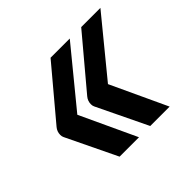

<svg xmlns="http://www.w3.org/2000/svg" viewBox="-112 -610 700 700"><g transform="rotate(-45 238.5 -259.5)"><path d="M49 -238Q46 -244 46 -252Q46 -269 57 -282L220 -476H319L142 -260L243 -43H143ZM207 -238Q204 -244 204 -252Q204 -269 215 -282L378 -476H477L300 -260L401 -43H301Z"/></g></svg>

Font: Niramit Medium
Style: Italic
Weight: 500
Italic angle: -10°
Designer: Katatrad Aksorn Co.,Ltd.
Foundry: Cadson Demak Co.,Ltd.
Version: Version 1.000; ttfautohint (v1.6)